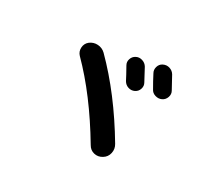

<svg xmlns="http://www.w3.org/2000/svg" viewBox="-127 -959 1253 1131"><g transform="rotate(30 500.0 -393.5)"><path d="M533.2 -678.7Q552.7 -689.5 575.2 -682.6Q597.7 -675.8 609.4 -656.2Q616.2 -642.6 631.3 -615.2Q646.5 -587.9 653.3 -574.2Q664.1 -555.7 657.2 -534.2Q650.4 -512.7 630.4 -502.9Q610.4 -493.2 588.9 -500Q567.4 -506.8 555.7 -527.3Q542 -554.7 511.7 -608.4Q501 -627 507.8 -647.9Q514.6 -668.9 533.2 -678.7ZM694.3 -719.7Q715.8 -730.5 737.8 -723.6Q759.8 -716.8 771.5 -697.3Q787.1 -668.9 817.4 -613.3Q828.1 -594.7 820.8 -572.8Q813.5 -550.8 793.5 -541Q773.4 -531.2 750.5 -538.1Q727.5 -544.9 717.8 -565.4Q710 -578.1 694.8 -606Q679.7 -633.8 672.9 -647.5Q662.1 -666 668.5 -688Q674.8 -710 694.3 -719.7ZM564.5 -96.7Q412.1 -352.5 246.1 -519.5Q227.5 -539.1 229 -566.9Q230.5 -594.7 252 -612.3Q276.4 -630.9 306.2 -628.9Q335.9 -627 357.4 -606.4Q534.2 -429.7 685.5 -174.8Q701.2 -148.4 694.8 -118.7Q688.5 -88.9 662.1 -72.8Q635.7 -56.6 607.4 -63.5Q579.1 -70.3 564.5 -96.7Z"/></g></svg>

Font: Rounded-X Mgen+ 1m bold
Style: Bold
Weight: 700
Designer: [Source Han Sans]
Ryoko NISHIZUKA  (kana & ideographs); Paul D. Hunt (Latin, Greek & Cyrillic); Wenlong ZHANG  (bopomofo
Version: Version 1.059.20150602